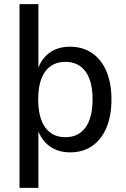

<svg xmlns="http://www.w3.org/2000/svg" viewBox="-20 -725 606 925"><path d="M74 180V-705H165V-385H160Q177 -440 217.5 -470Q258 -500 317 -500Q379 -500 424 -469Q469 -438 493 -381Q517 -324 517 -246Q517 -167 493 -110Q469 -53 424.5 -22Q380 9 318 9Q259 9 218.5 -21Q178 -51 160 -105H165V180ZM295 -64Q358 -64 392 -111Q426 -158 426 -246Q426 -334 392 -380.5Q358 -427 295 -427Q232 -427 198 -380.5Q164 -334 164 -246Q164 -158 198 -111Q232 -64 295 -64Z"/></svg>

Font: Nunito Sans 10pt SemiCondensed Medium
Style: Regular
Weight: 500
Width: 4
Designer: Vernon Adams
Foundry: Vernon Adams
Version: Version 3.101;gftools[0.9.27]